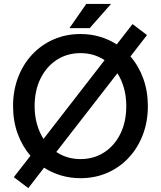

<svg xmlns="http://www.w3.org/2000/svg" viewBox="-20 -909 831 991"><path d="M47.4 -361.3Q47.4 -441.9 73.5 -510Q99.6 -578.1 146.7 -628.2Q193.8 -678.2 257.3 -705.8Q320.8 -733.4 395.5 -733.4Q447.8 -733.4 495.1 -719.5Q542.5 -705.6 582.5 -679.7L664.1 -784.7L738.8 -728L653.3 -617.7Q695.8 -568.8 719.5 -503.4Q743.2 -438 743.2 -361.3Q743.2 -280.8 717 -212.6Q690.9 -144.5 644 -94.5Q597.2 -44.4 533.7 -16.8Q470.2 10.7 395.5 10.7Q342.8 10.7 295.2 -3.4Q247.6 -17.6 207.5 -43.5L126 62L51.3 5.4L137.2 -105Q94.7 -154.3 71 -219.5Q47.4 -284.7 47.4 -361.3ZM158.7 -361.3Q158.7 -311.5 170.7 -268.8Q182.6 -226.1 204.6 -191.9L520 -598.6Q464.8 -634.8 395.5 -634.8Q326.7 -634.8 273.2 -600.1Q219.7 -565.4 189.2 -503.7Q158.7 -441.9 158.7 -361.3ZM631.8 -361.3Q631.8 -411.1 619.9 -454.1Q607.9 -497.1 585.9 -530.8L270.5 -124.5Q325.7 -87.9 395.5 -87.9Q464.4 -87.9 517.8 -122.6Q571.3 -157.2 601.6 -219Q631.8 -280.8 631.8 -361.3ZM442.9 -763.7H338.4L425.3 -888.7H553.2Z"/></svg>

Font: Giphurs Medium
Style: Regular
Weight: 500
Version: Version 0.920; ttfautohint (v1.8.4.7-5d5b)